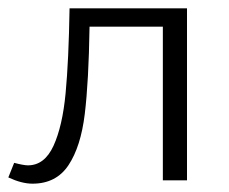

<svg xmlns="http://www.w3.org/2000/svg" viewBox="-28 -433 549 461"><path d="M421 0H363V-369H187Q185 -237 175.5 -159Q166 -81 136.5 -36.5Q107 8 50 8Q24 8 -8 -7L6 -42Q29 -36 39 -36Q79 -36 100.5 -83Q122 -130 129.5 -209Q137 -288 139 -413H421Z"/></svg>

Font: Isabella Sans
Style: Regular
Weight: 400
Designer: Original fonts by Christian Thalmann (Catharsis Fonts), Modifications by Cristiano Sobral
Version: Version 0.002;July 12, 2020;FontCreator 13.0.0.2655 64-bit; 